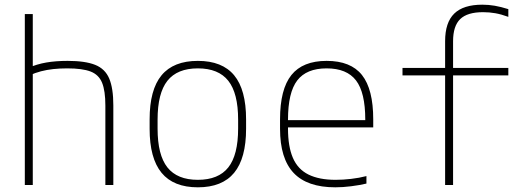

<svg xmlns="http://www.w3.org/2000/svg" viewBox="-20 -790 2240 820"><path d="M430 -339Q430 -402 416 -436.5Q402 -471 367 -484.5Q332 -498 267 -498Q235 -498 207.5 -495Q180 -492 155 -485.5Q130 -479 106 -468L101 -500Q137 -516 177.5 -523Q218 -530 269 -530Q344 -530 386.5 -513Q429 -496 446.5 -454.5Q464 -413 464 -340V0H430ZM86 0V-730H120V0Z M825 10Q721 10 670 -52Q619 -114 619 -240V-280Q619 -407 670 -468.5Q721 -530 825 -530Q929 -530 980 -468.5Q1031 -407 1031 -280V-240Q1031 -114 980 -52Q929 10 825 10ZM825 -22Q913 -22 955 -75Q997 -128 997 -241V-279Q997 -392 955 -445Q913 -498 825 -498Q737 -498 695 -445Q653 -392 653 -279V-241Q653 -128 695 -75Q737 -22 825 -22Z M1412 10Q1292 10 1234 -51.5Q1176 -113 1176 -240V-280Q1176 -409 1224.5 -469.5Q1273 -530 1375 -530Q1478 -530 1526 -469.5Q1574 -409 1574 -280V-246H1194V-277H1552L1540 -263V-279Q1540 -395 1500.5 -446.5Q1461 -498 1375 -498Q1289 -498 1249.5 -446.5Q1210 -395 1210 -279V-241Q1210 -164 1231 -115.5Q1252 -67 1297.5 -44.5Q1343 -22 1413 -22Q1445 -22 1479.5 -26Q1514 -30 1545 -38V-6Q1515 1 1479.5 5.5Q1444 10 1412 10Z M1881 0V-468H1699V-500H1881V-614Q1881 -694 1920 -732Q1959 -770 2040 -770Q2067 -770 2093 -765.5Q2119 -761 2151 -751V-718Q2121 -729 2095.5 -733.5Q2070 -738 2043 -738Q1976 -738 1945.5 -708.5Q1915 -679 1915 -614V-500H2151V-468H1915V0Z"/></svg>

Font: M PLUS Code Latin SemiExpanded ExtraLight
Style: Regular
Weight: 250
Width: 6
Designer: Coji Morishita
Foundry: UNDERFOREST DESIGN
Version: Version 1.002; ttfautohint (v1.8.3)